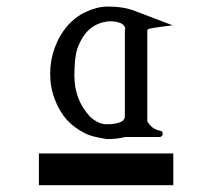

<svg xmlns="http://www.w3.org/2000/svg" viewBox="-20 -770 642 581"><path d="M205.1 -541Q205.1 -504.4 216.8 -473.6Q228.5 -442.9 252.4 -417Q277.8 -394 302.2 -394H302.7Q332 -394 347.7 -401.9Q352.5 -404.3 356 -410.2Q357.9 -413.6 357.9 -421.4V-677.7Q357.9 -678.7 357.9 -679.2Q357.9 -679.2 357.9 -679.7Q361.3 -685.5 353.5 -694.3Q349.6 -699.2 337.4 -702.6Q327.6 -705.6 315.4 -705.6Q308.1 -705.6 304.7 -705.1Q274.4 -700.7 253.4 -683.6Q229 -663.6 213.9 -622.6Q205.1 -594.7 205.1 -541ZM463.9 -688.5Q448.7 -686.5 434.1 -683.6Q429.7 -683.1 426.8 -680.2Q425.8 -679.2 425.8 -678.2V-677.7V-402.8Q439.5 -378.9 464.4 -374.5Q473.1 -373 472.2 -364.3Q471.2 -355.5 462.4 -355.5H359.4Q333.5 -349.1 306.2 -349.1Q303.7 -349.1 303.7 -349.1Q256.8 -356.4 238.8 -365.7Q204.1 -383.3 182.1 -407.7Q160.2 -432.1 146 -468.8Q131.8 -505.4 131.8 -546.9Q131.8 -587.9 146 -626.5Q159.7 -663.1 182.1 -689.5Q207.5 -719.2 239.7 -733.9Q274.4 -750 303.7 -750Q307.1 -750 310.5 -750Q350.6 -750 381.8 -739.3L502.4 -693.4ZM97.7 -305.7H504.4V-209.5H97.7Z"/></svg>

Font: Modern Antiqua
Style: Regular
Weight: 500
Version: Version 1.0